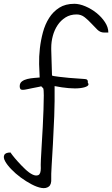

<svg xmlns="http://www.w3.org/2000/svg" viewBox="-112 -724 587 1005"><path d="M330.1 -310.5Q350.6 -310.5 347.7 -291Q356.4 -280.3 344.2 -272.9Q332 -265.6 307.1 -262.7Q282.2 -259.8 247.6 -262.7Q212.9 -265.6 173.8 -273.4Q174.8 -195.3 171.9 -116.2Q168.9 -37.1 165 29.8Q161.1 96.7 158.2 145Q155.3 193.4 156.2 210Q158.2 241.2 143.6 252.4Q128.9 263.7 105.5 259.8Q82 255.9 53.2 240.7Q24.4 225.6 -3.4 205.1Q-31.2 184.6 -53.2 161.6Q-75.2 138.7 -85.4 119.6Q-95.7 100.6 -89.8 87.9Q-84 74.2 -56.6 74.2Q-57.6 74.2 -46.4 88.9Q-35.2 103.5 -17.6 123Q0 142.6 20 161.6Q40 180.7 58.1 189.5Q76.2 198.2 88.9 192.4Q101.6 186.5 101.6 156.2Q100.6 144.5 102.1 110.8Q103.5 77.1 106.4 33.2Q109.4 -10.7 111.8 -59.6Q114.3 -108.4 115.7 -150.9Q117.2 -193.4 117.2 -224.6Q117.2 -253.9 114.3 -261.7L103.5 -272.5Q98.6 -270.5 85.4 -268.1Q72.3 -265.6 57.6 -262.7Q43 -259.8 29.3 -256.8Q15.6 -253.9 9.8 -253.9H4.9Q-2.9 -253.9 -5.9 -259.3Q-8.8 -264.6 -8.8 -272.5Q-8.8 -289.1 2.9 -297.9Q14.6 -306.6 31.2 -310.5Q47.9 -314.5 65.9 -315.9Q84 -317.4 95.7 -318.4Q93.8 -347.7 92.8 -387.7Q91.8 -427.7 96.7 -470.7Q101.6 -513.7 112.8 -555.2Q124 -596.7 145 -629.9Q166 -663.1 198.2 -683.6Q230.5 -704.1 277.3 -704.1Q303.7 -704.1 335 -690.9Q366.2 -677.7 393.1 -656.2Q419.9 -634.8 437.5 -607.9Q455.1 -581.1 455.1 -553.7H432.6Q413.1 -553.7 397.9 -568.4Q382.8 -583 366.2 -601.1Q349.6 -619.1 331.1 -633.8Q312.5 -648.4 289.1 -648.4Q255.9 -648.4 231 -632.8Q206.1 -617.2 189.5 -592.3Q172.9 -567.4 164.6 -536.6Q156.2 -505.9 156.2 -473.6V-464.8L160.2 -329.1Q162.1 -327.1 170.9 -325.7Q179.7 -324.2 198.7 -321.8Q217.8 -319.3 249.5 -316.4Q281.2 -313.5 330.1 -310.5Z"/></svg>

Font: Indie Flower
Style: Regular
Weight: 400
Designer: Kimberly Geswein
Foundry: Kimberly Geswein
Version: Version 1.001 2010